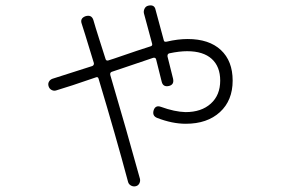

<svg xmlns="http://www.w3.org/2000/svg" viewBox="-20 -638 1040 708"><path d="M187.5 -304.7Q178.7 -301.8 170.4 -306.2Q162.1 -310.5 159.2 -319.8Q156.2 -329.1 160.6 -336.9Q165 -344.7 173.8 -347.7Q253.9 -373 320.3 -394.5Q327.1 -397.5 326.2 -405.3Q285.2 -540 281.2 -550.8Q274.4 -570.3 294.9 -578.1Q317.4 -585 324.2 -564.5Q331.1 -540 346.2 -492.7Q361.3 -445.3 369.1 -420.9Q371.1 -413.1 378.9 -415L400.4 -421.9Q502 -457 534.2 -466.8Q543 -468.8 541 -476.6Q536.1 -495.1 525.9 -532.7Q515.6 -570.3 510.7 -588.9Q508.8 -597.7 513.2 -606.4Q517.6 -615.2 527.3 -617.2Q549.8 -622.1 553.7 -601.6Q563.5 -564.5 584 -489.3Q585 -482.4 594.7 -484.4Q635.7 -494.1 671.9 -494.1Q751 -494.1 794.4 -453.6Q837.9 -413.1 837.9 -340.8Q837.9 -267.6 791 -224.6Q744.1 -181.6 665 -181.6Q615.2 -181.6 559.6 -203.1Q540 -210.9 546.9 -232.4Q553.7 -251 573.2 -244.1Q624 -225.6 664.1 -224.6Q722.7 -224.6 757.3 -255.9Q792 -287.1 792 -340.8Q792 -392.6 760.7 -420.9Q729.5 -449.2 669.9 -449.2Q641.6 -449.2 604.5 -441.4Q596.7 -439.5 597.7 -429.7Q613.3 -365.2 618.2 -347.7Q623 -325.2 602.1 -320.8Q581.1 -316.4 576.2 -336.9Q572.3 -354.5 555.7 -418.9Q553.7 -426.8 544.9 -424.8Q539.1 -422.9 426.8 -384.8Q418 -381.8 391.6 -373Q384.8 -370.1 386.7 -361.3Q446.3 -159.2 496.1 21.5Q498 30.3 493.7 38.6Q489.3 46.9 480 48.8Q470.7 50.8 462.4 45.9Q454.1 41 452.1 32.2Q407.2 -135.7 343.8 -346.7Q341.8 -356.4 333 -352.5Q234.4 -318.4 187.5 -304.7Z"/></svg>

Font: Rounded-X Mgen+ 2m light
Style: Regular
Weight: 200
Designer: [Source Han Sans]
Ryoko NISHIZUKA  (kana & ideographs); Paul D. Hunt (Latin, Greek & Cyrillic); Wenlong ZHANG  (bopomofo
Version: Version 1.059.20150602